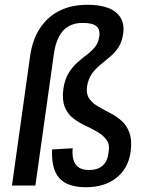

<svg xmlns="http://www.w3.org/2000/svg" viewBox="-20 -776 597 803"><path d="M340 7Q261 7 227.5 -31.5Q194 -70 198 -151L284 -156Q280 -110 297 -87.5Q314 -65 352 -65Q389 -65 409.5 -83.5Q430 -102 434 -138Q440 -171 426 -190.5Q412 -210 388 -224Q364 -238 337 -250.5Q310 -263 286.5 -281Q263 -299 251 -328.5Q239 -358 245 -404Q251 -444 266.5 -469.5Q282 -495 302.5 -513.5Q323 -532 343 -547Q363 -562 377 -579Q391 -596 395 -622Q400 -652 383.5 -666Q367 -680 329 -680Q293 -681 267.5 -666.5Q242 -652 226.5 -622.5Q211 -593 205 -548L128 0H30L106 -542Q116 -611 147.5 -658.5Q179 -706 229 -731Q279 -756 346 -756Q398 -756 433 -742.5Q468 -729 484.5 -701.5Q501 -674 495 -634Q490 -600 475 -577.5Q460 -555 439.5 -538Q419 -521 399 -504.5Q379 -488 364 -467Q349 -446 344 -414Q340 -383 353 -364Q366 -345 389 -331.5Q412 -318 438.5 -304.5Q465 -291 487.5 -271.5Q510 -252 521.5 -220.5Q533 -189 526 -139Q516 -71 466.5 -32Q417 7 340 7Z"/></svg>

Font: Pathway Extreme Condensed Medium
Style: Italic
Weight: 500
Width: 3
Italic angle: -8°
Version: Version 1.001;gftools[0.9.26]